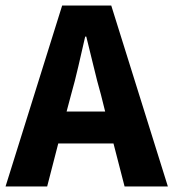

<svg xmlns="http://www.w3.org/2000/svg" viewBox="-26 -672 625 692"><path d="M230 -330 214 -270H353L338 -330Q324 -379 311 -434Q298 -489 285 -540H281Q269 -488 256.5 -433.5Q244 -379 230 -330ZM-6 0 198 -652H375L579 0H423L383 -155H184L144 0Z"/></svg>

Font: Giro Regular
Style: Bold
Weight: 700
Designer: Paul D. Hunt
Foundry: Adobe Systems Incorporated
Version: Version 1.000;PS 1.0;hotconv 1.0.88;makeotf.lib2.5.647800